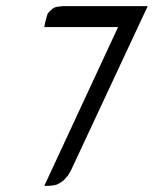

<svg xmlns="http://www.w3.org/2000/svg" viewBox="-20 -604 500 624"><path d="M124 0 363.8 -516.1H124L127 -532.2L131.8 -549.8L134.8 -559.1L140.1 -565.9L149.9 -575.2L158.2 -580.1L167 -582L183.1 -584H460L210.9 -50.8L201.2 -34.2L189.9 -21L186 -17.1L171.9 -7.8L164.1 -3.9L155.8 -2L139.2 0Z"/></svg>

Font: Petahja
Style: Italic
Weight: 400
Designer: T. Christopher White
Version: Version 1.1